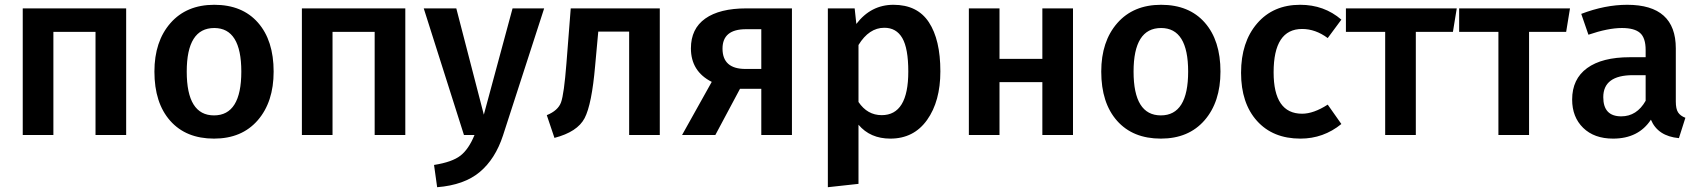

<svg xmlns="http://www.w3.org/2000/svg" viewBox="-20 -564 7098 802"><path d="M379 0V-431H203V0H75V-529H507V0Z M875 -544Q992 -544 1057.5 -469.5Q1123 -395 1123 -265Q1123 -138 1056.5 -61.5Q990 15 874 15Q757 15 691 -59.5Q625 -134 625 -265Q625 -391 692 -467.5Q759 -544 875 -544ZM875 -447Q760 -447 760 -265Q760 -82 874 -82Q988 -82 988 -265Q988 -447 875 -447Z M1545 0V-431H1369V0H1241V-529H1673V0Z M2253 -529 2081 2Q2049 100 1984 154.5Q1919 209 1806 218L1793 125Q1869 113 1903.5 86Q1938 59 1962 0H1918L1750 -529H1886L2001 -85L2121 -529Z M2364 -529H2736V0H2608V-432H2479L2466 -290Q2452 -128 2422 -70.5Q2392 -13 2296 12L2264 -83Q2311 -102 2323.5 -136.5Q2336 -171 2346 -299Z M3098 -529H3288V0H3160V-193H3071L2968 0H2829L2953 -222Q2866 -266 2866 -362Q2866 -444 2926 -486.5Q2986 -529 3098 -529ZM3094 -276H3160V-442H3096Q2998 -442 2998 -361Q2998 -276 3094 -276Z M3712 -544Q3812 -544 3860 -471Q3908 -398 3908 -266Q3908 -141 3852.5 -63Q3797 15 3699 15Q3615 15 3566 -43V204L3438 218V-529H3550L3557 -464Q3618 -544 3712 -544ZM3663 -83Q3774 -83 3774 -265Q3774 -362 3749 -405Q3724 -448 3674 -448Q3610 -448 3566 -376V-138Q3603 -83 3663 -83Z M4334 0V-221H4155V0H4027V-529H4155V-318H4334V-529H4462V0Z M4830 -544Q4947 -544 5012.5 -469.5Q5078 -395 5078 -265Q5078 -138 5011.5 -61.5Q4945 15 4829 15Q4712 15 4646 -59.5Q4580 -134 4580 -265Q4580 -391 4647 -467.5Q4714 -544 4830 -544ZM4830 -447Q4715 -447 4715 -265Q4715 -82 4829 -82Q4943 -82 4943 -265Q4943 -447 4830 -447Z M5411 -544Q5511 -544 5583 -482L5526 -405Q5475 -443 5419 -443Q5300 -443 5300 -262Q5300 -89 5419 -89Q5467 -89 5526 -127L5583 -46Q5508 15 5412 15Q5297 15 5230.5 -59Q5164 -133 5164 -260Q5164 -388 5231 -466Q5298 -544 5411 -544Z M6065 -529 6049 -431H5894V0H5766V-431H5602V-529Z M6538 -529 6522 -431H6367V0H6239V-431H6075V-529Z M6980 -140Q6980 -109 6989.5 -94.5Q6999 -80 7020 -72L6993 13Q6905 5 6876 -64Q6824 15 6718 15Q6639 15 6593 -30Q6547 -75 6547 -148Q6547 -234 6609.5 -279.5Q6672 -325 6788 -325H6854V-355Q6854 -406 6830.5 -426.5Q6807 -447 6755 -447Q6697 -447 6615 -419L6585 -506Q6684 -544 6777 -544Q6980 -544 6980 -362ZM6752 -78Q6817 -78 6854 -143V-250H6801Q6677 -250 6677 -158Q6677 -78 6752 -78Z"/></svg>

Font: FiraGO Medium
Style: Regular
Weight: 500
Designer: bBox Type
Foundry: bBox Type GmbH
Version: Version 1.001;PS 001.001;hotconv 1.0.88;makeotf.lib2.5.64775